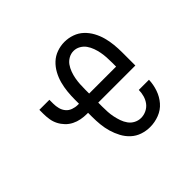

<svg xmlns="http://www.w3.org/2000/svg" viewBox="-133 -698 867 867"><g transform="rotate(-45 300.0 -265.0)"><path d="M374 8Q349 8 325 0Q301 -8 282.5 -25Q264 -42 252 -64.5Q240 -87 233 -111Q226 -135 223.5 -160Q221 -185 221 -210V-236H213Q195 -236 176.5 -239.5Q158 -243 141 -251.5Q124 -260 111 -273.5Q98 -287 89.5 -303.5Q81 -320 78 -338.5Q75 -357 75 -376V-401H139V-376Q139 -360 143 -344.5Q147 -329 157 -317Q167 -305 182.5 -299.5Q198 -294 213 -294H221V-320Q221 -345 223.5 -370Q226 -395 232.5 -419Q239 -443 251 -465Q263 -487 281 -504Q299 -521 323 -529.5Q347 -538 372 -538Q397 -538 421 -529.5Q445 -521 463 -504Q481 -487 493 -465Q505 -443 511.5 -419Q518 -395 520.5 -370Q523 -345 523 -320V-236H286V-210Q286 -193 287 -176Q288 -159 291.5 -142.5Q295 -126 300.5 -110Q306 -94 316 -80Q326 -66 341.5 -58Q357 -50 374 -50Q392 -50 408.5 -58Q425 -66 435.5 -80Q446 -94 451 -111.5Q456 -129 456 -147H521Q520 -117 510 -88Q500 -59 480.5 -36.5Q461 -14 432.5 -3Q404 8 374 8ZM286 -294H458V-320Q458 -337 457 -353.5Q456 -370 453 -386.5Q450 -403 444 -419.5Q438 -436 428.5 -449.5Q419 -463 404 -471.5Q389 -480 372 -480Q355 -480 340 -471.5Q325 -463 315.5 -449.5Q306 -436 300 -419.5Q294 -403 291 -386.5Q288 -370 287 -353.5Q286 -337 286 -320Z"/></g></svg>

Font: Iosevka Slab Light Extended
Style: Regular
Weight: 300
Width: 7
Monospace: yes
Designer: Belleve Invis
Foundry: Belleve Invis
Version: Version 11.1.0; ttfautohint (v1.8.3)